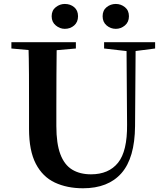

<svg xmlns="http://www.w3.org/2000/svg" viewBox="-20 -960 858 998"><path d="M316.7 -810.1Q291.4 -810.1 270 -827.7Q248.5 -845.3 248.5 -875.5Q248.5 -906 270 -922.8Q291.4 -939.5 316.7 -939.5Q345.5 -939.5 365.5 -922.8Q385.6 -906 385.6 -875.5Q385.6 -845.3 365.5 -827.7Q345.5 -810.1 316.7 -810.1ZM582 -810.1Q555 -810.1 534.2 -827.7Q513.4 -845.3 513.4 -875.5Q513.4 -906 534.2 -922.8Q555 -939.5 582 -939.5Q608.3 -939.5 629.3 -922.8Q650.2 -906 650.2 -875.5Q650.2 -845.3 629.3 -827.7Q608.3 -810.1 582 -810.1ZM411.6 18.6Q328.6 18.6 265.1 -11.1Q201.7 -40.8 166.3 -108.6Q130.9 -176.3 130.9 -290V-400.9Q130.9 -485.1 130.6 -570.6Q130.2 -656.1 127.5 -740.5H274.9Q273.9 -656.3 273.4 -571.6Q272.9 -486.9 272.9 -400.9V-305Q272.9 -213.4 293.8 -158.2Q314.7 -102.9 355.1 -78.4Q395.4 -53.9 453 -53.9Q545.1 -53.9 593.5 -114Q641.9 -174.1 640.5 -312.5L637.5 -740.5H685.2L682 -304.3Q680.6 -138.8 611.5 -60.1Q542.4 18.6 411.6 18.6ZM39.2 -707.9V-740.5H374.4V-707.9L218.8 -694.2H191.8ZM521.1 -707.9V-740.5H786.3V-707.9L674.7 -693.5H646.5Z"/></svg>

Font: Noto Serif KR ExtraLight
Style: Regular
Weight: 200
Designer: Ryoko NISHIZUKA 西塚涼子 (kana & ideographs); Frank Grießhammer (Latin, Greek & Cyrillic); Wenlong ZHANG 张文龙 (bopomofo); San
Foundry: Adobe
Version: Version 2.002-H1;hotconv 1.1.0;makeotfexe 2.6.0